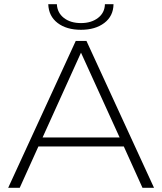

<svg xmlns="http://www.w3.org/2000/svg" viewBox="-20 -895 773 915"><path d="M183 -240H550L366 -644ZM570 -197H163L74 0H19L341 -700H392L714 0H659ZM366 -753Q297 -753 254.5 -785.5Q212 -818 210 -875H251Q253 -834 284.5 -809.5Q316 -785 366 -785Q415 -785 447 -809.5Q479 -834 480 -875H521Q520 -818 477 -785.5Q434 -753 366 -753Z"/></svg>

Font: Montserrat Z Light
Style: Regular
Weight: 300
Designer: Julieta Ulanovsky
Foundry: Julieta Ulanovsky
Version: Version 8.000